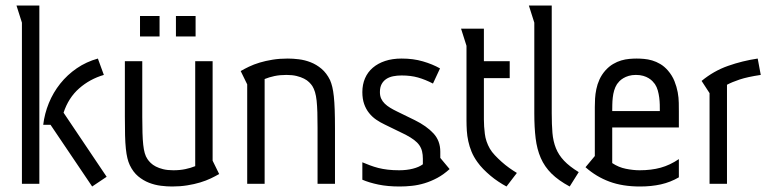

<svg xmlns="http://www.w3.org/2000/svg" viewBox="-20 -675 2831 705"><path d="M124.5 -654.8V0H60.5V-591.8L40.5 -654.8ZM138.7 -216.8Q143.6 -257.8 159.4 -296.6Q175.3 -335.4 201.2 -367.9Q227.1 -400.4 262 -424.3Q296.9 -448.2 339.4 -460L361.3 -399.9Q309.6 -384.8 270.5 -350.3Q231.4 -315.9 213.4 -261.2L371.6 -25.9L318.4 9.8L165.5 -216.8Z M784.7 -36.1Q771.5 -28.3 754.2 -20Q736.8 -11.7 715.1 -5.1Q693.4 1.5 667.5 5.6Q641.6 9.8 611.8 9.8Q592.8 9.8 570.8 7.1Q548.8 4.4 527.3 -3.9Q505.9 -12.2 487.3 -27.6Q468.8 -43 456.5 -68.8Q451.2 -80.1 447.8 -94.2Q444.3 -108.4 442.1 -129.2Q439.9 -149.9 439.2 -178.5Q438.5 -207 438.5 -247.1V-450.2H502.4V-245.1Q502.4 -211.9 503.2 -187Q503.9 -162.1 505.9 -143.8Q507.8 -125.5 511.5 -112.8Q515.1 -100.1 521.5 -90.8Q525.9 -84 533.4 -76.7Q541 -69.3 552.2 -63.5Q563.5 -57.6 579.3 -53.7Q595.2 -49.8 616.7 -49.8Q640.6 -49.8 660.4 -54Q680.2 -58.1 696.8 -64.9V-450.2H760.7V-85ZM565.9 -616.2V-541H494.1V-616.2ZM698.2 -616.2V-541H626V-616.2Z M863.8 -414.1Q877 -421.9 894.3 -430.2Q911.6 -438.5 933.3 -445.1Q955.1 -451.7 980.7 -455.8Q1006.3 -460 1036.6 -460Q1055.7 -460 1077.6 -457.3Q1099.6 -454.6 1120.8 -446.3Q1142.1 -438 1160.6 -422.4Q1179.2 -406.7 1191.9 -380.9Q1196.8 -369.6 1200.2 -355.5Q1203.6 -341.3 1205.8 -320.8Q1208 -300.3 1209 -271.7Q1210 -243.2 1210 -203.1V0H1146V-205.1Q1146 -237.8 1145.3 -262.5Q1144.5 -287.1 1142.6 -305.4Q1140.6 -323.7 1136.7 -336.7Q1132.8 -349.6 1127 -358.9Q1122.6 -365.7 1115.2 -373Q1107.9 -380.4 1096.4 -386.2Q1085 -392.1 1069.1 -396Q1053.2 -399.9 1031.7 -399.9Q1007.8 -399.9 988 -395.8Q968.3 -391.6 951.7 -384.8V0H887.7V-365.2Z M1569.8 -368.2Q1541.5 -382.8 1514.9 -390.4Q1488.3 -397.9 1454.6 -397.9Q1438 -397.9 1423.6 -395Q1409.2 -392.1 1398.4 -385Q1387.7 -377.9 1381.3 -366.2Q1375 -354.5 1375 -336.9Q1375 -323.2 1379.6 -313Q1384.3 -302.7 1392.8 -294.4Q1401.4 -286.1 1412.6 -279.3Q1423.8 -272.5 1437 -266.1L1502.9 -233.9Q1546.4 -212.4 1571.5 -185.3Q1596.7 -158.2 1596.7 -118.2V-95.2L1630.9 -54.2Q1608.9 -34.2 1585.7 -21.7Q1562.5 -9.3 1539.1 -2.2Q1515.6 4.9 1492.7 7.3Q1469.7 9.8 1447.8 9.8Q1403.3 9.8 1369.4 2.7Q1335.4 -4.4 1310.5 -15.1V-79.1Q1324.2 -73.2 1338.6 -67.9Q1353 -62.5 1369.1 -58.3Q1385.3 -54.2 1404.1 -52Q1422.9 -49.8 1445.8 -49.8Q1473.6 -49.8 1496.3 -55.7Q1519 -61.5 1532.7 -71.8V-91.8Q1532.7 -106.9 1529.8 -119.1Q1526.9 -131.3 1519.8 -141.6Q1512.7 -151.9 1500.5 -161.1Q1488.3 -170.4 1469.7 -180.2L1392.6 -217.8Q1376 -225.6 1361.1 -235.8Q1346.2 -246.1 1335 -260.3Q1323.7 -274.4 1317.1 -293.2Q1310.5 -312 1310.5 -336.9Q1310.5 -364.7 1320.3 -387.5Q1330.1 -410.2 1348.9 -426.3Q1367.7 -442.4 1394.3 -451.2Q1420.9 -460 1454.6 -460Q1497.6 -460 1532.7 -449.7Q1567.9 -439.5 1595.7 -423.8Z M1756.8 -569.8V-450.2H1851.6V-388.2H1756.8V-258.8V-236.3Q1756.8 -211.4 1760.3 -183.3Q1763.7 -155.3 1778.8 -128.9Q1785.6 -117.2 1797.1 -105Q1808.6 -92.8 1822 -80.8Q1835.4 -68.8 1850.1 -58.3Q1864.7 -47.9 1877.9 -40L1839.8 9.8Q1825.2 2 1810.1 -8.1Q1794.9 -18.1 1781 -29.8Q1767.1 -41.5 1754.6 -54.2Q1742.2 -66.9 1732.9 -80.1Q1719.2 -99.1 1711.4 -118.2Q1703.6 -137.2 1699.5 -156.5Q1695.3 -175.8 1694.1 -194.8Q1692.9 -213.9 1692.9 -232.9V-506.8L1672.9 -569.8Z M2005.9 -654.8V-258.8Q2005.9 -217.8 2008.5 -186.8Q2011.2 -155.8 2021.2 -130.9Q2031.2 -106 2051 -85Q2070.8 -64 2105 -43L2071.8 9.8Q2030.8 -12.2 2005.1 -37.6Q1979.5 -63 1965.6 -95Q1951.7 -127 1946.8 -167Q1941.9 -207 1941.9 -258.8V-591.8L1921.9 -654.8Z M2402.8 -267.1Q2402.8 -277.8 2402.6 -290.8Q2402.3 -303.7 2400.6 -316.9Q2398.9 -330.1 2395.3 -343Q2391.6 -356 2384.8 -366.2Q2381.3 -371.1 2375.7 -377Q2370.1 -382.8 2361.8 -387.9Q2353.5 -393.1 2341.8 -396.5Q2330.1 -399.9 2314.9 -399.9Q2300.3 -399.9 2288.8 -396.5Q2277.3 -393.1 2268.8 -387.9Q2260.3 -382.8 2254.6 -377Q2249 -371.1 2245.6 -366.2Q2238.8 -355.5 2235.1 -342.8Q2231.4 -330.1 2230 -316.7Q2228.5 -303.2 2228.3 -290.5Q2228 -277.8 2228 -267.1ZM2228 -207V-76.2Q2251.5 -60.5 2278.3 -55.2Q2305.2 -49.8 2328.6 -49.8Q2371.6 -49.8 2406 -59.3Q2440.4 -68.8 2472.7 -90.8V-23.9Q2441.9 -5.9 2406.7 2Q2371.6 9.8 2330.1 9.8Q2266.1 9.8 2217.8 -8.1Q2169.4 -25.9 2129.9 -61L2164.1 -102.1V-265.1V-282.2Q2164.1 -296.4 2165 -313.2Q2166 -330.1 2169.7 -347.9Q2173.3 -365.7 2181.2 -383.1Q2189 -400.4 2202.6 -416Q2216.3 -431.2 2231.2 -439.9Q2246.1 -448.7 2261.2 -453.1Q2276.4 -457.5 2290.8 -458.7Q2305.2 -460 2317.9 -460Q2330.1 -460 2344.7 -458.7Q2359.4 -457.5 2374.5 -453.1Q2389.6 -448.7 2404.5 -439.9Q2419.4 -431.2 2432.6 -416Q2448.2 -397.9 2456.5 -377.2Q2464.8 -356.4 2468.5 -336.2Q2472.2 -315.9 2472.4 -297.4Q2472.7 -278.8 2472.7 -265.1V-207Z M2585.4 -333 2556.2 -377.9Q2600.6 -414.6 2653.3 -433.1Q2706.1 -451.7 2762.2 -460L2773.4 -399.9Q2724.6 -392.6 2696 -383.1Q2667.5 -373.5 2649.4 -363.8V0H2585.4Z"/></svg>

Font: Aubrey
Style: Regular
Weight: 400
Designer: Gayaneh Bagdasaryan | Cyreal.org
Foundry: Gayaneh Bagdasaryan | Cyreal.org
Version: Version 1.000